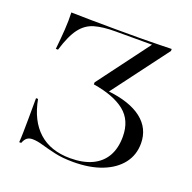

<svg xmlns="http://www.w3.org/2000/svg" viewBox="-107 -679 801 799"><g transform="rotate(20 293.0 -280.0)"><path d="M296.8 11.3Q249.2 11.3 214.1 3.2Q179 -4.8 152.8 -12.5Q126.6 -20.2 106.5 -20.2Q91.9 -20.2 82.7 -13.3Q73.4 -6.5 66.9 10.5H58.1Q59.7 -9.7 60.1 -34.7Q60.5 -59.7 60.9 -96Q61.3 -132.3 61.3 -185.5H70.2Q87.1 -94.4 139.9 -46.8Q192.7 0.8 279.8 0.8Q336.3 0.8 375.8 -17.7Q415.3 -36.3 435.5 -71.8Q455.6 -107.3 455.6 -158.1Q455.6 -230.6 407.3 -269Q358.9 -307.3 267.7 -321.8V-330.6L438.7 -559.7H276.6Q221.8 -559.7 185.1 -549.2Q148.4 -538.7 123.4 -506Q98.4 -473.4 78.2 -406.5H68.5Q73.4 -453.2 76.2 -494Q79 -534.7 77.4 -571Q116.1 -570.2 163.7 -569.4Q211.3 -568.5 276.6 -568.5H333.9Q358.1 -568.5 379.8 -568.5Q401.6 -568.5 424.2 -569Q446.8 -569.4 470.6 -569.8Q494.4 -570.2 521.8 -571V-562.1L333.9 -311.3L331.5 -316.1Q431.5 -305.6 483.9 -264.9Q536.3 -224.2 536.3 -157.3Q536.3 -106.5 506.9 -68.5Q477.4 -30.6 423.8 -9.7Q370.2 11.3 296.8 11.3Z"/></g></svg>

Font: Playfair 144pt SemiExpanded Light
Style: Regular
Weight: 300
Width: 6
Designer: Claus Eggers Sørensen
Foundry: Claus Eggers Sørensen
Version: Version 2.203